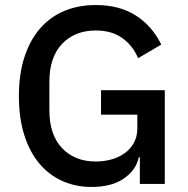

<svg xmlns="http://www.w3.org/2000/svg" viewBox="-20 -730 745 762"><path d="M535 -106H531Q520 -55 471.5 -21.5Q423 12 343 12Q281 12 228 -11.5Q175 -35 136.5 -80.5Q98 -126 76.5 -193.5Q55 -261 55 -349Q55 -436 77 -503.5Q99 -571 139 -617Q179 -663 235 -686.5Q291 -710 360 -710Q454 -710 519 -668.5Q584 -627 620 -553L528 -499Q508 -548 466 -578.5Q424 -609 360 -609Q277 -609 226.5 -556Q176 -503 176 -406V-292Q176 -195 226.5 -142Q277 -89 360 -89Q393 -89 423 -97.5Q453 -106 475.5 -122.5Q498 -139 511.5 -163.5Q525 -188 525 -221V-275H381V-372H634V0H535Z"/></svg>

Font: IBM Plex Sans Thai Looped Medium
Style: Regular
Weight: 500
Designer: Mike Abbink, Paul van der Laan, Pieter van Rosmalen, Ben Mitchell, Mark Frömberg
Foundry: Bold Monday
Version: Version 1.1